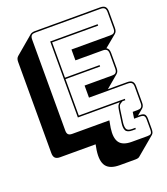

<svg xmlns="http://www.w3.org/2000/svg" viewBox="-180 -853 1114 1282"><g transform="rotate(-20 377.0 -212.5)"><path d="M447 305Q378 305 351.5 270Q325 235 336 158L343 119H91Q67 119 56 108Q45 97 45 73V-575Q45 -588 48.5 -597Q52 -606 59 -612L188 -721Q193 -725 201.5 -727.5Q210 -730 220 -730H684Q708 -730 719 -719Q730 -708 730 -684V-567Q730 -554 726.5 -545Q723 -536 716 -530L630 -459Q640 -454 644.5 -444Q649 -434 649 -418V-311Q649 -298 645.5 -289Q642 -280 635 -274L546 -199H684Q708 -199 719 -188Q730 -177 730 -153V-36Q730 -23 726.5 -14Q723 -5 716 1L674 36H684Q711 36 720.5 45.5Q730 55 730 80V152Q730 165 727 174Q724 183 718 188L588 297Q584 301 576 303Q568 305 558 305ZM720 152V80Q720 61 712.5 53.5Q705 46 684 46H643L650 0H684Q692 0 699 -1.5Q706 -3 710 -7Q715 -11 717.5 -18.5Q720 -26 720 -36V-153Q720 -172 711.5 -180.5Q703 -189 684 -189H408V-275H603Q611 -275 618 -276.5Q625 -278 629 -282Q634 -286 636.5 -293.5Q639 -301 639 -311V-418Q639 -437 630.5 -445.5Q622 -454 603 -454H408V-531H684Q692 -531 699 -532.5Q706 -534 710 -538Q715 -542 717.5 -549.5Q720 -557 720 -567V-684Q720 -703 711.5 -711.5Q703 -720 684 -720H220Q212 -720 205 -718.5Q198 -717 194 -713Q189 -709 186.5 -701.5Q184 -694 184 -684V-36Q184 -17 192.5 -8.5Q201 0 220 0H484L475 51Q465 120 488.5 153Q512 186 576 186H687Q696 186 702 184.5Q708 183 712 180Q716 176 718 169Q720 162 720 152ZM630 116H606Q569 116 559 97Q549 78 555 41L567 -42Q570 -61 574.5 -71Q579 -81 591 -90H293V-630H630V-620H303V-369H549V-359H303V-100H630V-90H610Q591 -80 585.5 -72Q580 -64 577 -42L565 43Q561 73 568 89.5Q575 106 606 106H630Z"/></g></svg>

Font: Bungee Shade
Style: Regular
Weight: 400
Designer: David Jonathan Ross
Foundry: David Jonathan Ross
Version: Version 1.001;PS 1.0;hotconv 1.0.72;makeotf.lib2.5.5900